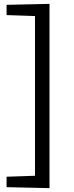

<svg xmlns="http://www.w3.org/2000/svg" viewBox="-20 -870 385 993"><path d="M14 -845 236 -850V103L14 98V44L161 39V-787L14 -792Z"/></svg>

Font: Bitter Pro
Style: Regular
Weight: 400
Designer: Sol Matas, and Bitter project Authors
Foundry: Sol Matas
Version: Version 1.010